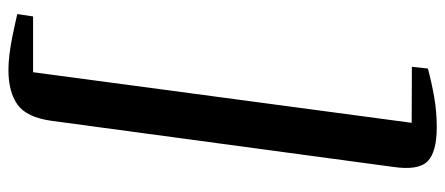

<svg xmlns="http://www.w3.org/2000/svg" viewBox="-313 -569 1030 444"><g transform="rotate(90 202.0 -347.0)"><path d="M274 -842Q331.5 -842 353 -820.8Q374.5 -799.5 366 -741.5L259.5 48Q251.5 106.5 222 127.5Q192.5 148.5 141.5 148.5Q124.5 148.5 104.8 146Q85 143.5 66.5 139.8Q48 136 33.5 132.8Q19 129.5 12.5 128L18 91.5H147L264 -784L134.5 -784.5L138.5 -821.5Q170 -830 204 -836Q238 -842 274 -842Z"/></g></svg>

Font: Merriweather 72pt SemiBold
Style: Italic
Weight: 600
Italic angle: -7.8°
Version: Version 2.101